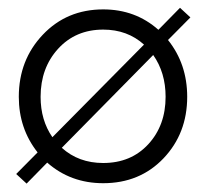

<svg xmlns="http://www.w3.org/2000/svg" viewBox="-20 -446 532 480"><path d="M238 12Q156.5 12 98 -39.5L46.5 13L20.5 -11L74 -65Q27 -124.5 27 -204Q27 -296 87 -359.2Q147 -422.5 238 -422.5Q318.5 -422.5 376 -371.5L430 -426.5L456 -402.5L400 -346Q448 -286 448 -204Q448 -112.5 388.8 -50.2Q329.5 12 238 12ZM81.5 -204Q81.5 -145.5 111 -103L340 -334.5Q298.5 -372 238 -372Q169 -372 125.2 -324Q81.5 -276 81.5 -204ZM238 -38.5Q307.5 -38.5 350.8 -85.5Q394 -132.5 394 -204Q394 -264.5 363 -308.5L134.5 -76.5Q176.5 -38.5 238 -38.5Z"/></svg>

Font: League Spartan Light
Style: Regular
Weight: 277
Foundry: The League of Moveable Type
Version: Version 2.002